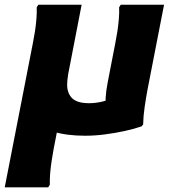

<svg xmlns="http://www.w3.org/2000/svg" viewBox="-45 -567 739 819"><path d="M-24.8 232 95.2 -382.8 246 -251.6 183.9 68Q179.9 90.8 175.6 117.3Q171.3 143.8 169.1 170.7Q166.8 197.6 167.5 221.2L160.7 232ZM62 -174Q62 -191.1 64 -210.7Q66 -230.2 70 -251.6L95.2 -382.8Q99.9 -405.6 104 -432.1Q108.1 -458.6 110.3 -485.5Q112.6 -512.4 111.6 -536L118.4 -546.8H303.2L246 -251.6Q243.7 -238.4 242.6 -226.7Q241.4 -215 241.4 -206.2Q241.4 -169 262.9 -147.9Q284.4 -126.8 334.8 -126.8Q363.6 -126.8 392.8 -133.9Q421.9 -140.9 445.6 -150.8L406 -96Q403.9 -120 405.7 -150.6Q407.6 -181.1 414 -213.6L446.8 -382.8Q451.5 -405.6 455.6 -432.1Q459.7 -458.6 461.9 -485.5Q464.2 -512.4 463.2 -536L470 -546.8H654.8L584.4 -185.6Q577.7 -150 572 -110.7Q566.2 -71.4 565.6 -36L558.8 -28Q528.8 -17.4 487.9 -8.4Q447 0.6 402.9 6.3Q358.8 12 318.8 12Q237.2 12 179.8 -6.3Q122.3 -24.5 92.1 -65.2Q62 -105.8 62 -174Z"/></svg>

Font: Kufam
Style: Italic
Weight: 400
Italic angle: -11°
Designer: Artur Schmal
Foundry: Original Type
Version: Version 1.301; ttfautohint (v1.8.3)